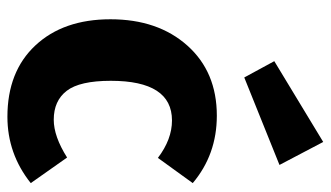

<svg xmlns="http://www.w3.org/2000/svg" viewBox="-207 -668 892 518"><g transform="rotate(90 239.0 -409.0)"><path d="M363 -835 425 -717 189 -622 145 -703ZM292 -548Q397 -548 474 -483L406 -389Q356 -427 305 -427Q198 -427 198 -262Q198 -178 225 -143Q252 -108 303 -108Q348 -108 405 -144L474 -46Q395 17 295 17Q173 17 102.5 -58.5Q32 -134 32 -261Q32 -389 103 -468.5Q174 -548 292 -548Z"/></g></svg>

Font: FiraGO
Style: Bold
Weight: 700
Designer: bBox Type
Foundry: bBox Type GmbH
Version: Version 1.001;PS 001.001;hotconv 1.0.88;makeotf.lib2.5.64775